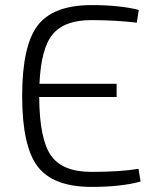

<svg xmlns="http://www.w3.org/2000/svg" viewBox="-20 -722 614 754"><path d="M524 -59 532 -9Q455 12 340 12Q189 12 128 -68Q67 -148 67 -345Q67 -542 128 -622Q189 -702 340 -702Q450 -702 525 -683L517 -633Q433 -643 339 -643Q233 -643 187 -587.5Q141 -532 135 -393H438V-341H134Q135 -176 180 -111.5Q225 -47 339 -47Q452 -47 524 -59Z"/></svg>

Font: Exo 2.0 Light
Style: Regular
Weight: 300
Designer: Natanael Gama
Version: Version 1.001;PS 001.001;hotconv 1.0.70;makeotf.lib2.5.58329